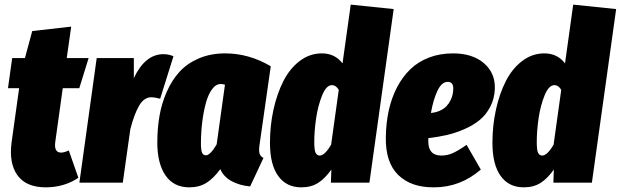

<svg xmlns="http://www.w3.org/2000/svg" viewBox="-20 -783 2661 823"><path d="M249 -404.8 216.8 -173.8Q210.9 -128.9 242.2 -128.9Q255.4 -128.9 274.9 -138.2L315.9 -21Q255.4 20 175.8 20Q92.3 20 54.9 -31.5Q17.6 -83 29.8 -173.8L62 -404.8H14.2L32.2 -534.2H86.9L118.2 -649.9L285.2 -668.9L266.1 -534.2H359.9L319.8 -404.8Z M680.7 -550.8Q702.6 -550.8 723.6 -542L666.5 -359.9Q642.1 -366.2 629.4 -366.2Q597.2 -366.2 576.2 -329.8Q555.2 -293.5 538.6 -229L506.3 0H320.3L394.5 -534.2H553.7V-448.2Q602.1 -550.8 680.7 -550.8Z M945.3 -554.2Q1046.9 -554.2 1140.6 -499L1093.3 -168Q1088.9 -142.1 1092 -127.4Q1095.2 -112.8 1109.4 -106L1052.2 16.1Q1007.8 12.2 973.1 -6.3Q938.5 -24.9 924.3 -58.1Q896 -19 865.2 0.5Q834.5 20 791.5 20Q724.6 20 689.5 -31Q654.3 -82 654.3 -171.9Q654.3 -231.9 663.6 -285.9Q672.9 -339.8 694.8 -389.6Q716.8 -439.5 749.5 -475.3Q782.2 -511.2 832.5 -532.7Q882.8 -554.2 945.3 -554.2ZM926.3 -422.9Q905.3 -422.9 888.7 -400.1Q872.1 -377.4 862.1 -340.1Q852.1 -302.7 846.7 -258.3Q841.3 -213.9 841.3 -167Q841.3 -138.7 846.4 -127.9Q851.6 -117.2 862.3 -117.2Q881.3 -117.2 908.7 -164.1L944.3 -419.9Q935.5 -422.9 926.3 -422.9Z M1483.4 -763.2 1667.5 -744.1 1563.5 0H1398.4L1400.4 -56.2Q1373 -17.6 1343.3 1.2Q1313.5 20 1271.5 20Q1207.5 20 1172.4 -28.8Q1137.2 -77.6 1137.2 -170.9Q1137.2 -244.1 1152.1 -312.3Q1167 -380.4 1194.3 -434.6Q1221.7 -488.8 1264.6 -521.5Q1307.6 -554.2 1359.4 -554.2Q1416 -554.2 1448.2 -511.2ZM1402.3 -418Q1378.9 -418 1361.1 -374.8Q1343.3 -331.5 1335.2 -277.1Q1327.1 -222.7 1327.1 -173.8Q1327.1 -139.2 1333 -127.7Q1338.9 -116.2 1350.6 -116.2Q1372.1 -116.2 1399.4 -163.1L1432.1 -397.9Q1420.4 -418 1402.3 -418Z M1921.9 -554.2Q2005.4 -554.2 2054.4 -512Q2103.5 -469.7 2101.1 -402.8Q2099.6 -359.9 2081.5 -325.4Q2063.5 -291 2036.1 -268.6Q2008.8 -246.1 1970.7 -229.5Q1932.6 -212.9 1895.5 -204.3Q1858.4 -195.8 1815.9 -190.9V-176.8Q1815.9 -116.2 1872.1 -116.2Q1897.9 -116.2 1921.9 -127.2Q1945.8 -138.2 1980 -162.1L2041 -56.2Q1952.6 20 1840.8 20Q1742.2 21 1687 -33Q1631.8 -86.9 1633.8 -195.8Q1634.8 -257.3 1646.7 -310.8Q1658.7 -364.3 1682.1 -409.2Q1705.6 -454.1 1739 -486.3Q1772.5 -518.6 1819.1 -536.4Q1865.7 -554.2 1921.9 -554.2ZM1827.1 -298.8Q1849.1 -300.8 1866.2 -308.8Q1883.3 -316.9 1893.8 -327.9Q1904.3 -338.9 1911.1 -352.8Q1918 -366.7 1920.4 -379.2Q1922.9 -391.6 1922.9 -403.8Q1922.9 -432.1 1898.9 -432.1Q1873.5 -432.1 1855.5 -394.5Q1837.4 -356.9 1827.1 -298.8Z M2437 -763.2 2621.1 -744.1 2517.1 0H2352.1L2354 -56.2Q2326.7 -17.6 2296.9 1.2Q2267.1 20 2225.1 20Q2161.1 20 2126 -28.8Q2090.8 -77.6 2090.8 -170.9Q2090.8 -244.1 2105.7 -312.3Q2120.6 -380.4 2147.9 -434.6Q2175.3 -488.8 2218.3 -521.5Q2261.2 -554.2 2313 -554.2Q2369.6 -554.2 2401.9 -511.2ZM2356 -418Q2332.5 -418 2314.7 -374.8Q2296.9 -331.5 2288.8 -277.1Q2280.8 -222.7 2280.8 -173.8Q2280.8 -139.2 2286.6 -127.7Q2292.5 -116.2 2304.2 -116.2Q2325.7 -116.2 2353 -163.1L2385.7 -397.9Q2374 -418 2356 -418Z"/></svg>

Font: Fira Sans Compressed Heavy
Style: Italic
Weight: 900
Width: 3
Italic angle: -8°
Designer: Carrois Corporate & Edenspiekermann AG
Foundry: Carrois Corporate GbR & Edenspiekermann AG
Version: Version 4.203;PS 004.203;hotconv 1.0.88;makeotf.lib2.5.64775